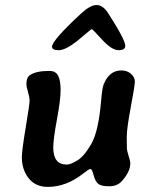

<svg xmlns="http://www.w3.org/2000/svg" viewBox="-20 -751 591 764"><path d="M410.6 -698.2Q478.5 -592.8 478.5 -568.4Q478.5 -551.3 451.7 -551.3Q424.8 -551.3 386.2 -593.3Q347.7 -635.3 345.5 -635.3Q343.3 -635.3 317.6 -613.5Q292 -591.8 287.1 -587.9Q240.7 -551.3 213.9 -551.3Q187 -551.3 187 -564.9Q187 -590.3 303.7 -698.2Q339.4 -731 364.5 -731Q389.6 -731 410.6 -698.2ZM516.6 -426.8Q516.6 -410.6 500 -322.3Q484.4 -239.3 484.4 -207Q484.4 -206.1 484.4 -205.1L484.9 -162.1Q484.9 -151.9 491.7 -130.9Q498.5 -109.9 498.5 -101.1Q498.5 -67.4 464.4 -29.8Q446.3 -9.8 414.6 -9.8Q382.8 -9.8 370.8 -19.5Q358.9 -29.3 352.5 -54Q346.2 -78.6 340.1 -78.6Q334 -78.6 312.5 -61.5Q244.1 -7.3 170.4 -7.3Q121.1 -7.3 94 -41.7Q66.9 -76.2 66.9 -125.5Q66.9 -151.4 82.3 -243.7Q97.7 -335.9 97.7 -349.9Q97.7 -363.8 91.3 -385.5Q85 -407.2 85 -416Q85 -441.9 98.6 -451.7Q122.6 -468.8 176.8 -468.8Q201.2 -468.8 211.2 -450Q221.2 -431.2 221.2 -392.8Q221.2 -354.5 206.5 -275.4Q191.9 -196.3 191.9 -164.1Q191.9 -96.2 245.1 -96.2Q245.6 -96.2 246.1 -96.2Q260.7 -96.2 288.1 -112.8Q315.4 -129.4 344 -179.7Q372.6 -230 382.8 -355Q386.7 -399.4 392.1 -414.1Q414.1 -470.7 462.9 -470.7Q486.3 -470.7 501.5 -457Q516.6 -443.4 516.6 -426.8Z"/></svg>

Font: Averia Libre
Style: Bold Italic
Weight: 700
Italic angle: -6.90001°
Version: Version 1.002